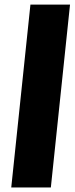

<svg xmlns="http://www.w3.org/2000/svg" viewBox="-20 -830 330 850"><path d="M29.8 0 114.7 -809.6H290L205.1 0Z"/></svg>

Font: Oswald
Style: Bold
Weight: 700
Designer: Vernon Adams
Foundry: Vernon Adams
Version: 3.0; ttfautohint (v0.94.23-7a4d-dirty) -l 8 -r 50 -G 200 -x 